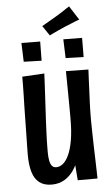

<svg xmlns="http://www.w3.org/2000/svg" viewBox="-58 -873 538 922"><g transform="rotate(-5 211.5 -412.5)"><path d="M153.8 10Q117.4 10 94.4 -7.6Q71.4 -25.2 61.3 -59.5Q51.2 -93.8 51.2 -142.8Q51.2 -157.4 51.7 -182.4Q52.2 -207.4 52.9 -240.5Q53.6 -273.6 54 -311Q54.4 -343.2 55.1 -372.1Q55.8 -401 56.5 -426.6Q57.2 -452.2 57.4 -475.3Q57.6 -498.4 57.6 -518.6L164.4 -524.6Q163.4 -499.6 162 -474.3Q160.6 -449 159.2 -421.8Q157.8 -394.6 156 -363.5Q154.2 -332.4 152.2 -293.8Q151.2 -270.6 150.2 -249.3Q149.2 -228 148.7 -209.6Q148.2 -191.2 148 -175.5Q147.8 -159.8 147.8 -148.2Q147.8 -123.2 151.2 -105.9Q154.6 -88.6 162.2 -79.9Q169.8 -71.2 182.4 -71.2Q199.4 -71.2 215.1 -83.8Q230.8 -96.4 243.4 -123.7Q256 -151 263.4 -194.1Q270.8 -237.2 270.8 -297.8L315.8 -301.8Q315.2 -250.6 309.4 -203.7Q303.6 -156.8 291.9 -117.8Q280.2 -78.8 261.1 -50.2Q242 -21.6 215.3 -5.8Q188.6 10 153.8 10ZM279.6 0 271.2 -109.2Q271.4 -158.6 271.1 -205.3Q270.8 -252 270.8 -297.8Q270.8 -325 270.6 -356.2Q270.4 -387.4 270 -418.3Q269.6 -449.2 269.4 -477.3Q269.2 -505.4 268.8 -526.8L377 -525.2Q375.4 -495.6 374.3 -468.6Q373.2 -441.6 372.1 -416.7Q371 -391.8 369.9 -368.5Q368.8 -345.2 368.5 -323.9Q368.2 -302.6 368.2 -282.8Q368.6 -256.6 369.1 -223.9Q369.6 -191.2 370.6 -156.7Q371.6 -122.2 372.6 -91Q373.6 -59.8 374.1 -36Q374.6 -12.2 375 0ZM206.6 -704.6 174.4 -752.2Q181 -755.8 191 -761.7Q201 -767.6 214.9 -775.6Q228.8 -783.6 245.8 -793.6Q261.8 -803.2 274.2 -811.3Q286.6 -819.4 296 -825.8Q305.4 -832.2 310.8 -835.2L354 -768Q345.6 -765.6 334.6 -760.9Q323.6 -756.2 310.4 -750.9Q297.2 -745.6 281.6 -739.2Q267 -733.2 249.2 -724.8Q231.4 -716.4 218.7 -710.5Q206 -704.6 206.6 -704.6ZM156.8 -586.8 70.8 -589.4 67.6 -680.2 158 -679.2ZM359.4 -586.8 272.8 -589.4 269.6 -680.2 360 -679.2Z"/></g></svg>

Font: Truculenta
Style: Regular
Weight: 400
Designer: Ivan Castro, Eva Sanz & Omnibus-Type Team
Foundry: Omnibus-Type
Version: Version 1.002